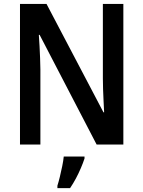

<svg xmlns="http://www.w3.org/2000/svg" viewBox="-20 -734 728 975"><path d="M606.4 0H470.7L181.2 -557.1H177.2Q179.2 -527.8 180.9 -497.8Q182.6 -467.8 183.6 -438.7Q184.6 -409.7 185.1 -381.8V0H81.5V-713.9H216.3L505.4 -163.6H508.8Q507.3 -191.9 505.9 -221.4Q504.4 -251 503.4 -280Q502.4 -309.1 502.4 -335V-713.9H606.4ZM409.2 61V70.8Q401.9 93.3 390.6 119.6Q379.4 146 365.5 172.1Q351.6 198.2 335.9 221.2H271.5V209Q277.3 190.9 283.9 164.1Q290.5 137.2 296.1 109.4Q301.8 81.5 303.7 61Z"/></svg>

Font: Open Sans SemiCondensed SemiBold
Style: Regular
Weight: 600
Width: 4
Designer: Monotype Design Team
Foundry: Monotype Imaging Inc.
Version: Version 3.000